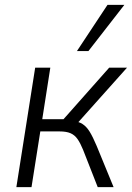

<svg xmlns="http://www.w3.org/2000/svg" viewBox="-20 -766 540 786"><path d="M47 0 124 -489H186L153 -278H240L427 -489H500L291 -255L274 -272Q301 -269 317.5 -258.5Q334 -248 347 -227Q360 -206 376 -168L445 0H380L320 -153Q309 -180 297.5 -196.5Q286 -213 269 -220.5Q252 -228 224 -228H145L109 0ZM295 -557 420 -746H489L342 -557Z"/></svg>

Font: Nunito Sans 10pt SemiCondensed Light
Style: Italic
Weight: 300
Width: 4
Italic angle: -9°
Designer: Vernon Adams
Foundry: Vernon Adams
Version: Version 3.101;gftools[0.9.27]